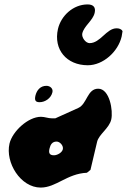

<svg xmlns="http://www.w3.org/2000/svg" viewBox="-20 -808 574 868"><path d="M242 -677C221 -584 281 -513 377 -513C446 -513 514 -574 530 -643C531 -647 533 -663 534 -667C529 -677 518 -680 507 -680C461 -680 434 -613 385 -613C367 -613 348 -639 352 -657C360 -691 400 -715 408 -750C414 -776 401 -788 376 -788C311 -788 256 -737 242 -677ZM140 -375C136 -356 139 -346 159 -346C184 -346 211 -364 217 -391C221 -407 207 -420 190 -420C162 -420 146 -400 140 -375ZM204 -137C208 -154 216 -168 236 -168C251 -168 268 -149 264 -133C260 -117 238 -106 224 -106C203 -106 199 -117 204 -137ZM23 -159C3 -73 73 40 164 40C234 40 283 -23 373 -27L389 -40L419 -167C427 -201 474 -228 483 -268C492 -307 476 -407 424 -407C374 -407 374 -338 334 -320L230 -273H215C197 -273 183 -280 165 -280C107 -280 36 -214 23 -159Z"/></svg>

Font: Charger
Style: OversprayIt
Weight: 400
Designer: Jasper
Foundry: Cannot Into Space Fonts
Version: Version 0.980